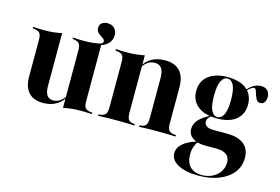

<svg xmlns="http://www.w3.org/2000/svg" viewBox="-96 -762 1695 1161"><g transform="rotate(15 752.0 -182.0)"><path d="M422.6 -412.9 418.5 -421Q437.9 -425 446 -429.4Q454 -433.9 454 -442.7Q454 -451.6 445.6 -458.5Q437.1 -465.3 426.6 -471.8Q416.1 -478.2 407.7 -487.9Q399.2 -497.6 399.2 -513.7Q399.2 -533.1 412.5 -544.4Q425.8 -555.6 448.4 -555.6Q476.6 -555.6 492.3 -538.7Q508.1 -521.8 508.1 -494.4Q508.1 -462.9 483.9 -440.3Q459.7 -417.7 422.6 -412.9ZM197.6 -417.7V-208.9H72.6V-350.8Q72.6 -380.6 63.3 -392.3Q54 -404 28.2 -407.3L18.5 -408.9V-417.7Q41.1 -416.1 57.7 -415.7Q74.2 -415.3 90.3 -415.3Q119.4 -415.3 145.6 -418.1Q171.8 -421 197.6 -426.6ZM197.6 -208.9V-94.4Q197.6 -56.5 210.9 -37.9Q224.2 -19.4 250.8 -19.4Q279.8 -19.4 304 -41.9Q328.2 -64.5 346.8 -112.9L349.2 -109.7Q327.4 -46 288.7 -17.3Q250 11.3 194.4 11.3Q134.7 11.3 103.6 -22.6Q72.6 -56.5 72.6 -121.8V-208.9ZM319.4 0V-208.9H444.4V-66.9Q444.4 -37.1 453.2 -25.4Q462.1 -13.7 488.7 -9.7L498.4 -8.9V0Q475.8 -1.6 459.7 -2Q443.5 -2.4 426.6 -2.4Q397.6 -2.4 371.4 0.4Q345.2 3.2 319.4 8.9ZM444.4 -417.7V-208.9H319.4V-350.8Q319.4 -380.6 310.1 -392.7Q300.8 -404.8 275.8 -408.1L267.7 -408.9V-417.7Q290.3 -416.1 306.5 -415.7Q322.6 -415.3 337.9 -415.3Q366.9 -415.3 392.7 -418.1Q418.5 -421 444.4 -426.6Z M652.4 -2.4Q626.6 -2.4 600 -2Q573.4 -1.6 536.3 0V-8.9L546.8 -9.7Q571.8 -12.9 581 -25Q590.3 -37.1 590.3 -66.9V-208.9H715.3V-66.9Q715.3 -37.1 724.2 -24.6Q733.1 -12.1 755.6 -9.7L764.5 -8.9V0Q728.2 -1.6 702.8 -2Q677.4 -2.4 652.4 -2.4ZM590.3 -208.9V-350Q590.3 -380.6 581 -392.3Q571.8 -404 545.2 -407.3L536.3 -408.9V-417.7Q558.1 -416.1 574.6 -415.7Q591.1 -415.3 607.3 -415.3Q636.3 -415.3 662.9 -418.1Q689.5 -421 715.3 -426.6V-417.7V-208.9ZM842.7 -208.9V-319.4Q842.7 -359.7 828.6 -379Q814.5 -398.4 785.5 -398.4Q756.5 -398.4 731.9 -376.6Q707.3 -354.8 688.7 -307.3L686.3 -310.5Q708.1 -373.4 747.2 -401.2Q786.3 -429 842.7 -429Q904 -429 935.9 -394.4Q967.7 -359.7 967.7 -293.5V-208.9ZM904.8 -2.4Q880.6 -2.4 855.2 -2Q829.8 -1.6 793.5 0V-8.9L801.6 -9.7Q825 -12.1 833.9 -24.6Q842.7 -37.1 842.7 -66.9V-208.9H967.7V-66.9Q967.7 -37.1 977 -25Q986.3 -12.9 1010.5 -9.7L1021.8 -8.9V0Q983.9 -1.6 957.7 -2Q931.5 -2.4 904.8 -2.4Z M1215.3 192.7Q1133.9 192.7 1087.1 166.9Q1040.3 141.1 1040.3 99.2Q1040.3 64.5 1070.6 37.9Q1100.8 11.3 1156.5 -4.8L1161.3 -2.4Q1149.2 12.1 1141.9 33.5Q1134.7 54.8 1134.7 81.5Q1134.7 130.6 1160.5 157.3Q1186.3 183.9 1235.5 183.9Q1272.6 183.9 1301.6 169Q1330.6 154 1347.2 128.6Q1363.7 103.2 1363.7 71Q1363.7 39.5 1342.7 23Q1321.8 6.5 1280.6 6.5H1208.9Q1159.7 6.5 1130.2 -14.1Q1100.8 -34.7 1100.8 -69.4Q1100.8 -100 1122.6 -125.4Q1144.4 -150.8 1189.5 -174.2L1197.6 -173.4Q1185.5 -163.7 1180.2 -154.4Q1175 -145.2 1175 -134.7Q1175 -116.9 1189.9 -107.3Q1204.8 -97.6 1231.5 -97.6H1316.9Q1387.9 -97.6 1424.2 -68.1Q1460.5 -38.7 1460.5 16.9Q1460.5 70.2 1429.8 109.3Q1399.2 148.4 1344 170.6Q1288.7 192.7 1215.3 192.7ZM1234.7 -170.2Q1158.1 -170.2 1114.5 -204.4Q1071 -238.7 1071 -299.2Q1071 -360.5 1114.5 -394.8Q1158.1 -429 1234.7 -429Q1310.5 -429 1352.8 -395.2Q1395.2 -361.3 1395.2 -299.2Q1395.2 -237.9 1352.8 -204Q1310.5 -170.2 1234.7 -170.2ZM1234.7 -179Q1259.7 -179 1274.2 -208.1Q1288.7 -237.1 1288.7 -299.2Q1288.7 -362.1 1274.6 -391.1Q1260.5 -420.2 1235.5 -420.2Q1211.3 -420.2 1196.8 -391.1Q1182.3 -362.1 1182.3 -299.2Q1182.3 -237.1 1196.4 -208.1Q1210.5 -179 1234.7 -179ZM1463.7 -328.2Q1447.6 -328.2 1439.9 -340.3Q1432.3 -352.4 1427.4 -367.7Q1422.6 -383.1 1418.1 -395.2Q1413.7 -407.3 1404.8 -407.3Q1399.2 -407.3 1389.1 -401.2Q1379 -395.2 1368.5 -383.1Q1358.1 -371 1350 -351.6L1346 -358.9Q1359.7 -389.5 1386.7 -409.3Q1413.7 -429 1444.4 -429Q1469.4 -429 1483.9 -414.5Q1498.4 -400 1498.4 -375Q1498.4 -354 1489.1 -341.1Q1479.8 -328.2 1463.7 -328.2Z"/></g></svg>

Font: Playfair 144pt SemiCondensed ExtraBold
Style: Regular
Weight: 800
Width: 4
Designer: Claus Eggers Sørensen
Foundry: Claus Eggers Sørensen
Version: Version 2.203